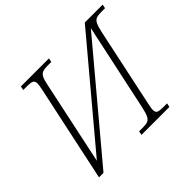

<svg xmlns="http://www.w3.org/2000/svg" viewBox="-159 -930 1147 1147"><g transform="rotate(-45 414.0 -357.0)"><path d="M212 -605Q220 -640 220 -656Q220 -677 207 -683Q194 -689 169 -689H132L137 -714H374L369 -689H335Q311 -689 296 -683.5Q281 -678 272 -660Q263 -642 256 -606L144 -79L677 -714H828L823 -689H789Q764 -689 749.5 -683.5Q735 -678 726 -660Q717 -642 709 -606L603 -108Q600 -91 597.5 -79Q595 -67 595 -58Q595 -36 608 -30.5Q621 -25 647 -25H683L678 0H442L447 -25H480Q505 -25 519.5 -30.5Q534 -36 543 -54.5Q552 -73 560 -109L679 -665L121 0H83Z"/></g></svg>

Font: Noto Serif ExtraLight
Style: Italic
Weight: 200
Italic angle: -12°
Designer: Monotype Design Team
Foundry: Monotype Imaging Inc.
Version: Version 2.014; ttfautohint (v1.8.4.7-5d5b)